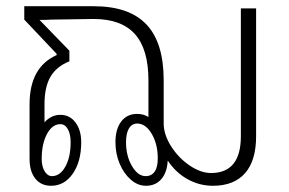

<svg xmlns="http://www.w3.org/2000/svg" viewBox="-20 -587 928 617"><path d="M803 -560V-149Q803 -71 767.5 -30.5Q732 10 664 10Q621 10 583 -11Q545 -32 519 -71Q517 -33 498.5 -11.5Q480 10 449 10Q423 10 400.5 -9.5Q378 -29 364.5 -61Q351 -93 351 -130Q351 -172 369.5 -196.5Q388 -221 421 -221Q441 -221 457 -211V-329Q457 -429 413.5 -477.5Q370 -526 281 -526L145 -524Q131 -523 107 -523L203 -424V-390Q161 -373 142 -340Q123 -307 123 -252V-194Q145 -218 174 -218Q204 -218 222.5 -193.5Q241 -169 241 -130Q241 -68 214 -29Q187 10 144 10Q112 10 93.5 -13Q75 -36 75 -77V-252Q75 -371 162 -410V-414L58 -524V-567H281Q395 -567 450.5 -508.5Q506 -450 506 -329V-190Q506 -155 529.5 -117.5Q553 -80 589 -55.5Q625 -31 658 -31Q754 -31 754 -149V-560ZM487 -78Q487 -124 467.5 -157Q448 -190 421 -190Q404 -190 394.5 -174.5Q385 -159 385 -130Q385 -86 404 -53.5Q423 -21 448 -21Q467 -21 477 -35.5Q487 -50 487 -78ZM114 -76Q114 -52 123.5 -36.5Q133 -21 147 -21Q173 -21 190 -51.5Q207 -82 207 -130Q207 -156 198 -172Q189 -188 174 -188Q148 -188 131 -156.5Q114 -125 114 -76Z"/></svg>

Font: KoHo Light
Style: Regular
Weight: 300
Version: Version 1.000; ttfautohint (v1.6)